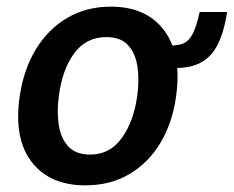

<svg xmlns="http://www.w3.org/2000/svg" viewBox="-20 -547 702 577"><path d="M236.5 10Q129.5 10 75.2 -60.2Q21 -130.5 39 -256Q50.5 -337 87.2 -398Q124 -459 181.8 -493Q239.5 -527 313 -527Q420.5 -527 473.8 -455Q527 -383 509 -256Q498 -177.5 462 -117.5Q426 -57.5 368.8 -23.8Q311.5 10 236.5 10ZM251 -82.5Q310.5 -82.5 346.2 -132.5Q382 -182.5 392.5 -259.5Q399 -307 393 -347Q387 -387 364.8 -411.2Q342.5 -435.5 299.5 -435.5Q238.5 -435.5 202.8 -386.5Q167 -337.5 157 -259.5Q150.5 -212.5 156.5 -172.2Q162.5 -132 185 -107.2Q207.5 -82.5 251 -82.5ZM464 -345 473.5 -409.5Q504 -409 523.8 -414Q543.5 -419 556.5 -440.8Q569.5 -462.5 580 -511H662.5Q652.5 -445.5 630.5 -406.2Q608.5 -367 568.5 -352.2Q528.5 -337.5 464 -345Z"/></svg>

Font: Public Sans SemiBold
Style: Italic
Weight: 600
Italic angle: -8°
Designer: The Public Sans project authors (U.S. Web Design System). Libre Franklin designed by Pablo Impallari and Rodrigo Fuenzal
Version: Version 1.007; ttfautohint (v1.8.1) -l 8 -r 50 -G 200 -x 14 